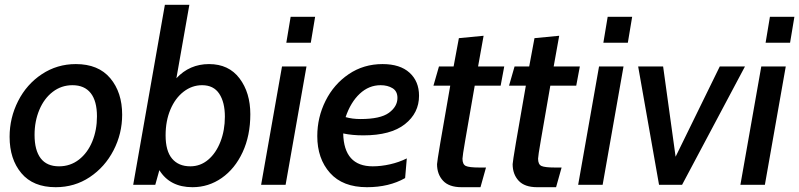

<svg xmlns="http://www.w3.org/2000/svg" viewBox="-20 -770 3330 800"><path d="M20 -200Q20 -279 55.5 -349Q91 -419 154.5 -461Q218 -503 296 -503Q390 -503 439.5 -444Q489 -385 489 -292Q489 -213 453 -143.5Q417 -74 354 -32Q291 10 212 10Q118 10 69 -48.5Q20 -107 20 -200ZM384 -285Q384 -349 358 -382Q332 -415 282 -415Q236 -415 200 -387.5Q164 -360 144 -312.5Q124 -265 124 -208Q124 -144 149.5 -110.5Q175 -77 226 -77Q273 -77 309 -105Q345 -133 364.5 -180.5Q384 -228 384 -285Z M644 -61 627 0H535L667 -750H769L715 -444Q770 -503 851 -503Q933 -503 978 -443.5Q1023 -384 1023 -294Q1023 -205 991 -136Q959 -67 904 -28.5Q849 10 782 10Q688 10 644 -61ZM917 -284Q917 -344 893.5 -379.5Q870 -415 822 -415Q780 -415 745 -388Q710 -361 690 -313.5Q670 -266 670 -206Q670 -141 697 -109Q724 -77 773 -77Q815 -77 847.5 -104.5Q880 -132 898.5 -179.5Q917 -227 917 -284Z M1191 -700H1293L1275 -592H1173ZM1155 -493H1257L1170 0H1068Z M1302 -203Q1302 -281 1336.5 -350Q1371 -419 1433 -461Q1495 -503 1574 -503Q1647 -503 1686.5 -467Q1726 -431 1726 -371Q1726 -299 1667 -252.5Q1608 -206 1494 -206Q1447 -206 1410 -214Q1413 -77 1533 -77Q1568 -77 1605.5 -85.5Q1643 -94 1675 -110L1668 -28Q1601 10 1509 10Q1408 10 1355 -49.5Q1302 -109 1302 -203ZM1636 -362Q1636 -390 1615.5 -402.5Q1595 -415 1566 -415Q1517 -415 1479 -379.5Q1441 -344 1420 -282Q1448 -274 1482 -274Q1565 -274 1600.5 -300Q1636 -326 1636 -362Z M1801 -86Q1801 -102 1856 -413H1786L1809 -493H1870L1892 -611L1995 -621L1972 -493H2081L2066 -413H1958Q1930 -252 1918.5 -185.5Q1907 -119 1907 -109Q1907 -85 1921 -78.5Q1935 -72 1977 -72H2005L1982 10H1903Q1851 10 1826 -17Q1801 -44 1801 -86Z M2116 -86Q2116 -102 2171 -413H2101L2124 -493H2185L2207 -611L2310 -621L2287 -493H2396L2381 -413H2273Q2245 -252 2233.5 -185.5Q2222 -119 2222 -109Q2222 -85 2236 -78.5Q2250 -72 2292 -72H2320L2297 10H2218Q2166 10 2141 -17Q2116 -44 2116 -86Z M2512 -700H2614L2596 -592H2494ZM2476 -493H2578L2491 0H2389Z M2639 -493H2743L2795 -117L2979 -493H3084L2822 0H2726Z M3188 -700H3290L3272 -592H3170ZM3152 -493H3254L3167 0H3065Z"/></svg>

Font: Cabin Medium
Style: Italic
Weight: 500
Italic angle: -7°
Designer: Pablo Impallari
Foundry: Pablo Impallari. http://www.impallari.com Igino Marini. http://www.ikern.com
Version: Version 2.200